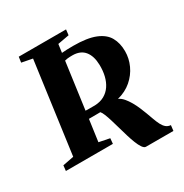

<svg xmlns="http://www.w3.org/2000/svg" viewBox="-209 -896 1118 1164"><g transform="rotate(-30 350.0 -314.0)"><path d="M478.5 115.5Q466.5 115.5 454.8 98.5Q443 81.5 432.8 55.2Q422.5 29 414 1Q404.5 -31 395.2 -63.5Q386 -96 377.2 -125Q368.5 -154 360 -175Q351.5 -196 343.5 -204.5Q333 -204.5 319.8 -204.2Q306.5 -204 292 -204Q277.5 -204 263.5 -204L242.5 -52.5L317 -37.5L313.5 0H-15.5L-11.5 -37.5L66 -52.5L153 -690L78 -704.5L83.5 -743H414.5L410 -704.5L330 -690L322 -632Q338.5 -633.5 357.5 -634.2Q376.5 -635 401 -635Q499.5 -635 555.8 -612.2Q612 -589.5 635.2 -548Q658.5 -506.5 658.5 -450Q658.5 -399.5 637 -352.5Q615.5 -305.5 575 -270.5Q534.5 -235.5 476.5 -220.5Q495 -213 511 -194.2Q527 -175.5 540.8 -151.5Q554.5 -127.5 565 -102.5Q575.5 -77.5 583 -57.5Q592.5 -32 601 -8.2Q609.5 15.5 619.2 34.5Q629 53.5 642.2 64.8Q655.5 76 675 77.5L670.5 115.5ZM270.5 -257Q282 -256.5 295 -256.5Q308 -256.5 319.2 -256.5Q330.5 -256.5 336 -256.5Q374.5 -258 402.5 -273.8Q430.5 -289.5 448.8 -316.5Q467 -343.5 475.5 -379Q484 -414.5 483 -456Q481.5 -518 453 -552.8Q424.5 -587.5 368.5 -587.5Q361.5 -587.5 352.5 -587.2Q343.5 -587 333.8 -585.8Q324 -584.5 315 -582Z"/></g></svg>

Font: Merriweather 72pt Black
Style: Italic
Weight: 900
Italic angle: -7.8°
Version: Version 2.101